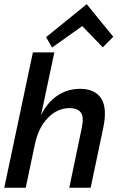

<svg xmlns="http://www.w3.org/2000/svg" viewBox="-44 -884 610 904"><path d="M382.8 0H282.2L340.8 -280.8Q352.1 -334 336.4 -354.5Q320.8 -375 283.2 -375Q227.1 -375 182.1 -329.6Q137.2 -284.2 120.1 -204.1L77.1 0H-23.9L110.8 -637.2H211.9L148.9 -340.8Q176.8 -399.9 224.9 -432.9Q272.9 -465.8 333 -465.8Q402.8 -465.8 432.4 -420.4Q461.9 -375 441.9 -280.8ZM489.3 -710.9 439.9 -661.1 343.3 -761.2 201.2 -660.2 172.9 -709 364.3 -864.3Z"/></svg>

Font: Anonymous Pro
Style: Bold Italic
Weight: 700
Italic angle: -12°
Monospace: yes
Designer: Mark Simonson
Version: Version 1.003